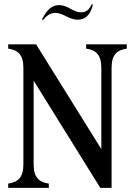

<svg xmlns="http://www.w3.org/2000/svg" viewBox="-20 -916 658 936"><path d="M20 0H218V-21C170 -28 144 -51 144 -115V-523L469 0H524V-585C524 -649 550 -672 598 -679V-700H400V-679C448 -672 474 -649 474 -585V-189L156 -700H20V-679C68 -672 94 -649 94 -585V-115C94 -51 68 -28 20 -21ZM185 -823 189 -817C205 -838 224 -853 250 -853C289 -853 315 -820 359 -820C389 -820 419 -835 433 -893L428 -896C416 -872 403 -856 376 -856C336 -856 312 -891 268 -891C223 -891 202 -853 185 -823Z"/></svg>

Font: RL Madena
Style: Regular
Weight: 400
Designer: I Kadek Wantara Putra
Foundry: Roughlines ID
Version: Version 1.000;Glyphs 3.1.2 (3151)